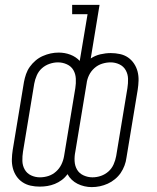

<svg xmlns="http://www.w3.org/2000/svg" viewBox="-20 -755 640 785"><path d="M355 10Q340 10 325 6.5Q310 3 297 -3.5Q284 -10 273.5 -20Q263 -30 256 -43Q246 -29 232.5 -19Q219 -9 204 -3Q189 3 173.5 5.5Q158 8 142 8Q142 8 142 8Q142 8 142 8Q123 8 105 4Q87 0 72 -10Q57 -20 47 -35Q37 -50 32.5 -67.5Q28 -85 28.5 -104Q29 -123 32 -142L78 -420Q81 -436 86.5 -452Q92 -468 102 -482Q112 -496 125.5 -507.5Q139 -519 155 -526Q171 -533 187 -536.5Q203 -540 220 -540Q245 -540 267.5 -531.5Q290 -523 306 -506L338 -697H275V-735H387L351 -516Q369 -528 390.5 -533Q412 -538 433 -538Q433 -538 433 -538Q433 -538 433 -538Q452 -538 470.5 -534Q489 -530 503.5 -520Q518 -510 528 -495Q538 -480 542.5 -462.5Q547 -445 546.5 -426Q546 -407 543 -388L497 -110Q495 -94 489 -78Q483 -62 473.5 -48Q464 -34 450 -22.5Q436 -11 420.5 -4Q405 3 388.5 6.5Q372 10 355 10ZM143 -30Q161 -30 178 -35.5Q195 -41 209 -53.5Q223 -66 231 -82.5Q239 -99 242 -117L288 -395Q291 -414 290 -433.5Q289 -453 280 -468.5Q271 -484 253.5 -492Q236 -500 217 -500Q200 -500 182.5 -494Q165 -488 151.5 -476Q138 -464 130.5 -447Q123 -430 120 -413L74 -135Q71 -116 71.5 -97Q72 -78 81 -62Q90 -46 107 -38Q124 -30 143 -30ZM358 -30Q376 -30 393 -36Q410 -42 423.5 -54Q437 -66 444.5 -83Q452 -100 455 -117L501 -395Q504 -414 503.5 -433Q503 -452 494 -468Q485 -484 468 -492Q451 -500 432 -500Q415 -500 397.5 -494.5Q380 -489 366 -476.5Q352 -464 344 -447.5Q336 -431 334 -413L288 -135Q284 -116 285 -96.5Q286 -77 295 -61.5Q304 -46 321.5 -38Q339 -30 358 -30Z"/></svg>

Font: Iosevka Slab XLtExObl
Style: Regular
Weight: 200
Width: 7
Italic angle: -9°
Monospace: yes
Designer: Belleve Invis
Foundry: Belleve Invis
Version: Version 11.1.1; ttfautohint (v1.8.3)